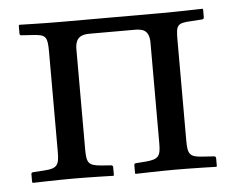

<svg xmlns="http://www.w3.org/2000/svg" viewBox="-39 -476 643 524"><g transform="rotate(-5 282.0 -214.5)"><path d="M106 -351V-76C106 -41 101 -31 65 -29L35 -27C31 -27 29 -25 29 -22V0L31 2C31 2 99 0 143 0C186 0 252 2 252 2L253 0V-21C253 -25 251 -27 248 -27L221 -29C187 -32 181 -38 181 -76V-351C181 -386 201 -390 222 -390H343C363 -390 384 -388 384 -351V-76C384 -41 379 -32 343 -29L316 -27C313 -27 311 -25 311 -22V0L312 2C312 2 379 0 422 0C466 0 534 2 534 2L535 0V-21C535 -25 533 -27 529 -27L499 -29C464 -31 458 -38 458 -76V-352C458 -393 461 -398 499 -400L529 -402C533 -402 535 -404 535 -408V-429L534 -431C534 -431 464 -429 419 -429H142C99 -429 32 -431 32 -431L30 -429V-407C30 -403 32 -402 35 -402L65 -400C101 -398 106 -393 106 -351Z"/></g></svg>

Font: Libertinus Serif Display
Style: Regular
Weight: 400
Designer: Philipp H. Poll, Khaled Hosny
Foundry: Caleb Maclennan
Version: Version 7.050;RELEASE